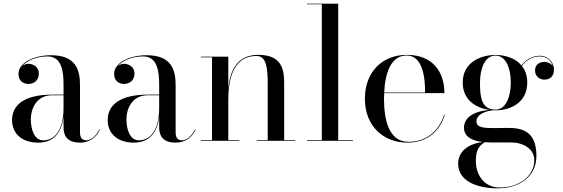

<svg xmlns="http://www.w3.org/2000/svg" viewBox="-20 -770 3077 1050"><path d="M265 -252.5C123 -252.5 46 -202.5 46 -113.5C46 -37.5 102 10 188.5 10C274.5 10 317 -45 327.5 -131.5V-75C327.5 -4.5 372 10 419 10C468 10 508.5 -19 526 -60.5L523.5 -63C507.5 -26.5 476 -2.5 453 -2.5C424.5 -2.5 417.5 -23 417.5 -46.5V-304.5C417.5 -385.5 396.5 -468 259 -468C168 -468 81 -428 81 -366C81 -330 105 -311 135.5 -311C163 -311 192.5 -328 192.5 -368C192.5 -402 164 -421 135.5 -421C123 -421 110.5 -416.5 101 -408C128 -441.5 186 -461.5 239.5 -461.5C319.5 -461.5 327.5 -376.5 327.5 -304.5V-252.5ZM217 -2.5C164.5 -2.5 148.5 -68 148.5 -118C148.5 -172.5 177 -249 265 -249H327.5V-180.5C327.5 -54.5 276.5 -2.5 217 -2.5Z M788 -252.5C646 -252.5 569 -202.5 569 -113.5C569 -37.5 625 10 711.5 10C797.5 10 840 -45 850.5 -131.5V-75C850.5 -4.5 895 10 942 10C991 10 1031.5 -19 1049 -60.5L1046.5 -63C1030.5 -26.5 999 -2.5 976 -2.5C947.5 -2.5 940.5 -23 940.5 -46.5V-304.5C940.5 -385.5 919.5 -468 782 -468C691 -468 604 -428 604 -366C604 -330 628 -311 658.5 -311C686 -311 715.5 -328 715.5 -368C715.5 -402 687 -421 658.5 -421C646 -421 633.5 -416.5 624 -408C651 -441.5 709 -461.5 762.5 -461.5C842.5 -461.5 850.5 -376.5 850.5 -304.5V-252.5ZM740 -2.5C687.5 -2.5 671.5 -68 671.5 -118C671.5 -172.5 700 -249 788 -249H850.5V-180.5C850.5 -54.5 799.5 -2.5 740 -2.5Z M1078.5 -3.5V0H1289V-3.5H1228.5V-223C1228.5 -312 1243.5 -464 1383.5 -464C1439 -464 1444 -391.5 1444 -307.5V-3.5H1384V0H1594.5V-3.5H1534V-319C1534 -406 1509 -470 1392 -470C1270.5 -470 1237.5 -374.5 1228.5 -288V-460H1078.5V-456.5H1139.5V-3.5Z M1659 -3.5V0H1910V-3.5H1829.5V-750H1659V-746.5H1740V-3.5Z M2412.5 -142H2408.5C2383.5 -60 2317 5.5 2214 5.5C2105.5 5.5 2080 -116 2080 -230C2080 -240 2080.5 -250 2081 -260.5H2410.5C2410.5 -369.5 2353 -470 2204.5 -470C2074 -470 1975.5 -380 1975.5 -230C1975.5 -80 2077 10 2208 10C2318.5 10 2386.5 -55.5 2412.5 -142ZM2204.5 -466.5C2293 -466.5 2305.5 -341 2304.5 -264H2081C2086 -367 2115.5 -466.5 2204.5 -466.5Z M2517.5 -71.5C2517.5 -24 2558 0 2623 7C2576 9.5 2485.5 38 2485.5 125C2485.5 219.5 2586.5 260 2702 260C2814 260 2913.5 201 2913.5 82C2913.5 -53.5 2833.5 -70.5 2758.5 -70.5C2730 -70.5 2717.5 -69.5 2682.5 -69.5C2628 -69.5 2585.5 -71.5 2585.5 -106C2585.5 -146.5 2639.5 -164.5 2681.5 -167C2684 -166.5 2687 -166.5 2689.5 -166.5C2770.5 -166.5 2863.5 -208 2863.5 -318.5C2863.5 -356.5 2852.5 -386.5 2834.5 -409.5C2862 -448.5 2901.5 -461.5 2931 -461.5C2971 -461.5 2995.5 -436.5 3003 -408.5C2994 -423.5 2974.5 -431.5 2956.5 -431.5C2932.5 -431.5 2906 -418.5 2906 -385C2906 -352 2931.5 -334.5 2956.5 -334.5C2981.5 -334.5 3009.5 -347 3009.5 -389.5C3009.5 -427.5 2980 -465 2931 -465C2902.5 -465 2861 -452 2832 -412C2798 -453 2741 -469.5 2689.5 -469.5C2608.5 -469.5 2510.5 -429 2510.5 -318.5C2510.5 -222 2584.5 -178.5 2657 -169C2578.5 -162.5 2517.5 -132 2517.5 -71.5ZM2605 -318.5C2605 -392.5 2630.5 -466 2689.5 -466C2748.5 -466 2773.5 -392.5 2773.5 -318.5C2773.5 -244.5 2748.5 -170.5 2689.5 -170.5C2610.5 -170.5 2605 -244.5 2605 -318.5ZM2582.5 114.5C2582.5 68 2587 35 2631 7.5C2642 8.5 2653.5 9 2666 9H2775C2840 9 2902 43 2902 106C2902 193 2818.5 255.5 2713 255.5C2622 255.5 2582.5 178 2582.5 114.5Z"/></svg>

Font: Bodoni* 48pt
Style: Regular
Weight: 400
Version: Version 2.3